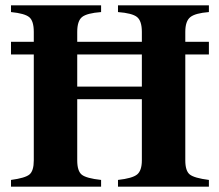

<svg xmlns="http://www.w3.org/2000/svg" viewBox="-20 -696 818 716"><path d="M759 0H420V-25Q474 -31 491.5 -45.5Q509 -60 509 -98V-326H268V-98Q268 -58 285 -44.5Q302 -31 357 -25V0H21V-25Q74 -32 90 -45.5Q106 -59 106 -98V-493H21V-540H106V-577Q106 -618 89 -632Q72 -646 21 -651V-676H357V-651Q304 -647 286 -632.5Q268 -618 268 -577V-540H509V-577Q509 -618 491 -632.5Q473 -647 420 -651V-676H759V-651Q708 -647 689.5 -632Q671 -617 671 -577V-540H759V-493H671V-98Q671 -59 687.5 -45.5Q704 -32 759 -25ZM509 -373V-493H268V-373Z"/></svg>

Font: STIX
Style: Bold
Weight: 700
Designer: MicroPress Inc., with final additions and corrections provided by Coen Hoffman, Elsevier (retired)
Version: Version 1.1.1